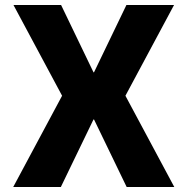

<svg xmlns="http://www.w3.org/2000/svg" viewBox="-20 -750 752 770"><path d="M33 0 229 -366 34 -730H225L355 -460H357L487 -730H678L483 -366L679 0H488L357 -271H355L224 0Z"/></svg>

Font: M PLUS 2 ExtraBold
Style: Regular
Weight: 800
Version: Version 1.001